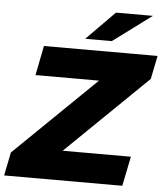

<svg xmlns="http://www.w3.org/2000/svg" viewBox="-80 -962 873 1015"><g transform="rotate(5 356.5 -454.5)"><path d="M-20 0 5 -124 436 -543H99L130 -700H733L708 -576L277 -157H639L607 0ZM344 -757 494 -909H690L485 -757Z"/></g></svg>

Font: Montserrat ExtraBold
Style: Italic
Weight: 800
Italic angle: -11.3°
Designer: Julieta Ulanovsky
Foundry: Julieta Ulanovsky
Version: Version 9.000; ttfautohint (v1.8.4.7-5d5b)